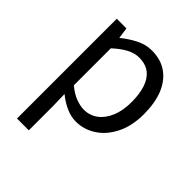

<svg xmlns="http://www.w3.org/2000/svg" viewBox="-215 -689 1051 1051"><g transform="rotate(45 310.0 -164.0)"><path d="M92.1 229V-543.4H167L175.7 -480.5H178.1Q215.2 -511.1 259.5 -533.9Q303.9 -556.8 350.9 -556.8Q421.4 -556.8 469.5 -522.3Q517.7 -487.8 542.3 -426.1Q566.8 -364.3 566.8 -280Q566.8 -187.5 533.5 -121.5Q500.3 -55.6 446.7 -21.1Q393.1 13.4 330.9 13.4Q294.3 13.4 256.2 -3.3Q218.1 -20 181.2 -49.9L183.5 45.2V229ZM316.3 -63.7Q361 -63.7 396.3 -89.4Q431.6 -115.2 451.9 -163.6Q472.3 -212 472.3 -278.8Q472.3 -339.2 457.7 -384.5Q443.1 -429.8 411.8 -454.9Q380.5 -480.1 328.4 -480.1Q294.3 -480.1 258.6 -461.3Q223 -442.4 183.5 -405.9V-119.9Q220.4 -88.7 255 -76.2Q289.6 -63.7 316.3 -63.7Z"/></g></svg>

Font: Shanggu Sans SC VF
Style: Regular
Weight: 250
Designer: GuiWonder
Version: Version 1.021